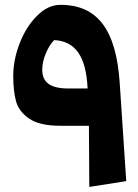

<svg xmlns="http://www.w3.org/2000/svg" viewBox="-20 -753 560 779"><path d="M465.8 -415C451.7 -631.8 376 -733.4 225.1 -733.4C191.4 -733.4 160.2 -718.8 130.9 -689.5C101.1 -660.2 77.6 -623 60.1 -578.1C42.5 -532.7 33.7 -488.3 33.7 -444.3C33.7 -404.3 37.6 -370.6 44.9 -342.8C52.2 -314.9 70.3 -291 98.1 -272C126 -252.4 168 -242.7 225.1 -242.7H340.8L342.3 5.4L492.2 -18.1ZM257.3 -394C183.1 -394 151.4 -419.4 151.4 -470.2C151.4 -490.2 155.8 -511.2 165 -534.2C174.3 -557.1 185.5 -575.7 199.7 -590.3C287.1 -585.9 329.6 -522.5 335.4 -394Z"/></svg>

Font: SG Kara SemiBold
Style: Regular
Weight: 400
Designer: Damoon Khanjanzadeh
Version: Version 1.000